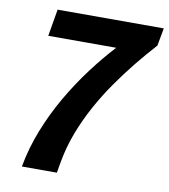

<svg xmlns="http://www.w3.org/2000/svg" viewBox="-79 -754 723 821"><g transform="rotate(10 283.0 -343.5)"><path d="M71 0Q86 -83 117.5 -162.5Q149 -242 191.5 -315Q234 -388 282.5 -452.5Q331 -517 380 -570H85L105 -687H566L552 -610Q512 -566 471.5 -516Q431 -466 393 -411.5Q355 -357 323 -298.5Q291 -240 267.5 -178.5Q244 -117 232 -52Q230 -39 227.5 -27.5Q225 -16 223 0Z"/></g></svg>

Font: Archivo SemiCondensed
Style: Bold Italic
Weight: 700
Width: 4
Italic angle: -10°
Designer: Hector Gatti
Foundry: Omnibus-Type
Version: Version 2.001